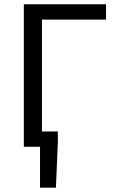

<svg xmlns="http://www.w3.org/2000/svg" viewBox="-20 -676 538 884"><path d="M164.3 188V0H126.4V-70.7H246.4V-20.8L237.4 188ZM89.7 0V-656.3H468.2V-585.6H173.2V0Z"/></svg>

Font: SourceSans3VF
Style: Regular
Weight: 200
Designer: Paul D. Hunt
Foundry: Adobe
Version: Version 3.052;hotconv 1.1.0;makeotfexe 2.6.0